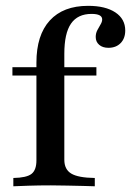

<svg xmlns="http://www.w3.org/2000/svg" viewBox="-20 -651 458 671"><path d="M26.6 0V-29Q72.6 -29.8 89.9 -43.1Q107.3 -56.5 107.3 -90.3V-432.3Q107.3 -528.2 154 -579.4Q200.8 -630.6 287.9 -630.6Q348.4 -630.6 383.1 -607.7Q417.7 -584.7 417.7 -544.4Q417.7 -516.9 401.6 -500.4Q385.5 -483.9 358.9 -483.9Q338.7 -483.9 326.6 -494.4Q314.5 -504.8 314.5 -521.8Q314.5 -534.7 320.2 -545.6Q325.8 -556.5 331.5 -565.7Q337.1 -575 337.1 -583.1Q337.1 -602.4 300 -602.4Q251.6 -602.4 228.2 -568.5Q204.8 -534.7 204.8 -462.9V-92.7Q204.8 -58.9 229 -44.4Q253.2 -29.8 311.3 -29V0Q296 -0.8 270.2 -1.2Q244.4 -1.6 214.9 -2.4Q185.5 -3.2 158.1 -3.2Q116.1 -3.2 80.2 -2Q44.4 -0.8 26.6 0ZM23.4 -387.1V-416.1H316.9V-387.1Z"/></svg>

Font: Playfair 5pt SemiExpanded Light SemiBold
Style: Regular
Weight: 600
Version: Version 2.001;gftools[0.9.30]